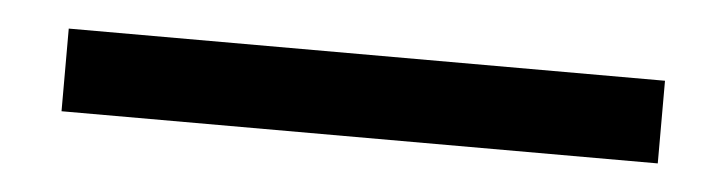

<svg xmlns="http://www.w3.org/2000/svg" viewBox="-24 49 612 162"><g transform="rotate(5 282.5 130.0)"><path d="M535 165V95H30V165Z"/></g></svg>

Font: LVC Sans
Style: Regular
Weight: 400
Designer: Mike Abbink, Paul van der Laan, Pieter van Rosmalen
Foundry: Bold Monday
Version: Version 3.0